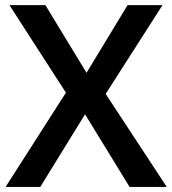

<svg xmlns="http://www.w3.org/2000/svg" viewBox="-20 -734 676 754"><path d="M395 -365.2 618.2 -713.9H481L319.8 -448.2L158.2 -713.9H17.1L238.8 -370.1L2 0H138.2L314 -285.2L488.8 0H634.8Z"/></svg>

Font: Noto Reveo Sans
Style: Regular
Weight: 600
Designer: Monotype Design Team
Foundry: Monotype Imaging Inc.
Version: Version 2.007